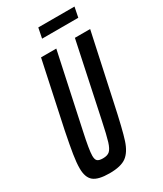

<svg xmlns="http://www.w3.org/2000/svg" viewBox="-208 -907 841 992"><g transform="rotate(-30 212.5 -410.5)"><path d="M18 -91Q18 -125 25.5 -172Q33 -219 49 -299L132 -688H223L130 -254Q107 -149 107 -115Q107 -92 116.5 -84Q126 -76 149 -76Q176 -76 189.5 -88.5Q203 -101 213.5 -134.5Q224 -168 242 -254L334 -688H425L341 -299Q310 -153 291.5 -96.5Q273 -40 240.5 -16Q208 8 140 8Q73 8 45.5 -14.5Q18 -37 18 -91ZM185 -769 197 -829H413L401 -769Z"/></g></svg>

Font: Saira Ultra Condensed SemiBold
Style: Italic
Weight: 600
Width: 1
Italic angle: -12°
Designer: Hector Gatti with collaboration of the Omnibus-Type team
Foundry: Omnibus-Type
Version: Version 1.001; ttfautohint (v1.8)